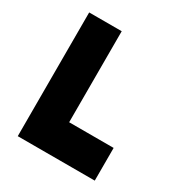

<svg xmlns="http://www.w3.org/2000/svg" viewBox="-174 -879 956 1008"><g transform="rotate(30 304.0 -375.0)"><path d="M76.2 0Q105.5 0 192.4 0Q280.3 0 543 0Q543 -49.8 543 -198.2Q475.6 -198.2 273.4 -198.2Q273.4 -335.9 273.4 -750Q223.6 -750 76.2 -750Q76.2 -703.1 76.2 -561.5Q76.2 -421.9 76.2 0Z"/></g></svg>

Font: Big John
Style: Regular
Weight: 400
Designer: Ion Lucin
Version: Version 1.000